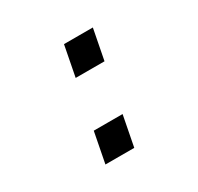

<svg xmlns="http://www.w3.org/2000/svg" viewBox="-120 -672 839 814"><g transform="rotate(-30 300.0 -265.0)"><path d="M178.2 0 207 -148.9H348.1L319.3 0ZM252.4 -380.9 281.2 -529.8H422.4L393.6 -380.9Z"/></g></svg>

Font: Liberation Mono
Style: Bold Italic
Weight: 700
Italic angle: -12°
Monospace: yes
Designer: Steve Matteson
Foundry: Ascender Corporation
Version: Version 2.1.5